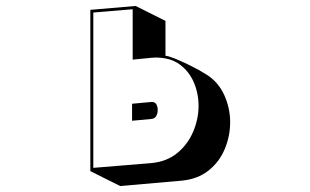

<svg xmlns="http://www.w3.org/2000/svg" viewBox="-20 -563 1040 644"><path d="M283 11V-530L435 -543L535 -493V-376Q544 -375 553 -371.5Q562 -368 568 -366Q590 -357 619.5 -342.5Q649 -328 674 -312Q713 -287 732.5 -243.5Q752 -200 752 -153Q752 -107 734 -63.5Q716 -20 679.5 9Q643 38 589 43L383 61ZM488 -16Q540 -21 575 -50Q610 -79 628 -121.5Q646 -164 646 -208Q646 -250 630 -287Q614 -324 582.5 -347Q551 -370 502 -370Q498 -370 494 -369.5Q490 -369 486 -369L425 -363V-532L293 -521V0ZM423 -215 488 -221H489Q500 -221 504.5 -213Q509 -205 509 -194Q509 -183 504 -174Q499 -165 488 -164L423 -158Z"/></svg>

Font: Rampart One
Style: Regular
Weight: 400
Designer: Fontworks Inc.
Foundry: Fontworks Inc.
Version: Version 1.100